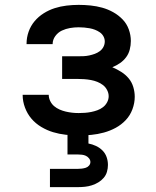

<svg xmlns="http://www.w3.org/2000/svg" viewBox="-20 -548 640 788"><path d="M303 8Q276 8 249.5 5Q223 2 198 -5.5Q173 -13 149.5 -27Q126 -41 109 -61Q92 -81 82.5 -106.5Q73 -132 73 -158Q73 -158 73 -158.5Q73 -159 73 -159H180Q180 -146 186 -133.5Q192 -121 202 -112.5Q212 -104 224.5 -98.5Q237 -93 250 -90Q263 -87 276 -85.5Q289 -84 303 -84Q316 -84 329 -85Q342 -86 354.5 -88.5Q367 -91 379.5 -95.5Q392 -100 402.5 -108Q413 -116 419.5 -128Q426 -140 426 -153Q426 -153 426 -153Q426 -153 426 -153Q426 -166 419.5 -178.5Q413 -191 402.5 -199Q392 -207 379.5 -212Q367 -217 353.5 -219.5Q340 -222 326.5 -223Q313 -224 300 -224H235V-317H300Q312 -317 323.5 -317.5Q335 -318 346.5 -320.5Q358 -323 369 -327Q380 -331 389.5 -338Q399 -345 404.5 -355.5Q410 -366 410 -378Q410 -389 404.5 -399Q399 -409 389.5 -415.5Q380 -422 369.5 -426Q359 -430 348 -432Q337 -434 325.5 -435Q314 -436 303 -436Q285 -436 267.5 -433Q250 -430 234 -422.5Q218 -415 207 -400Q196 -385 196 -367Q196 -367 196 -367Q196 -367 196 -367H89Q89 -367 89 -368Q89 -369 89 -369Q89 -394 97.5 -418Q106 -442 122 -461Q138 -480 159.5 -493.5Q181 -507 204.5 -514.5Q228 -522 253 -525Q278 -528 303 -528Q327 -528 351.5 -525.5Q376 -523 399.5 -516.5Q423 -510 444.5 -498Q466 -486 483 -468.5Q500 -451 508.5 -427.5Q517 -404 517 -380Q517 -362 512.5 -344.5Q508 -327 497.5 -313Q487 -299 472.5 -289Q458 -279 441 -272Q460 -264 477.5 -253Q495 -242 508 -226.5Q521 -211 527 -191Q533 -171 533 -151Q533 -125 523.5 -99.5Q514 -74 496 -55Q478 -36 455 -23.5Q432 -11 406.5 -4Q381 3 355 5.5Q329 8 303 8ZM185 220V145H300Q308 145 316 144Q324 143 332 140.5Q340 138 345.5 131.5Q351 125 351 117Q351 109 345.5 102Q340 95 332.5 91.5Q325 88 316.5 87Q308 86 300 86H257V0H343V41Q359 44 374 51Q389 58 400.5 69.5Q412 81 417.5 96.5Q423 112 423 129Q423 143 419 157Q415 171 405.5 182Q396 193 383.5 200.5Q371 208 357 212.5Q343 217 328.5 218.5Q314 220 300 220Z"/></svg>

Font: Iosevka SS04 Semibold Extended
Style: Regular
Weight: 600
Width: 7
Monospace: yes
Designer: Belleve Invis
Foundry: Belleve Invis
Version: Version 19.0.0; ttfautohint (v1.8.4)